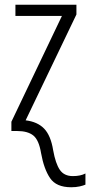

<svg xmlns="http://www.w3.org/2000/svg" viewBox="-20 -552 380 809"><path d="M280 237Q217 237 191 198.5Q165 160 153 93Q144 38 120.5 19Q97 0 52 0H28V-39L241 -485H45V-532H302V-491L88 -45Q138 -39 166 -10Q194 19 204 81Q214 137 232 163.5Q250 190 287 190Q319 190 340 179V226Q331 230 315.5 233.5Q300 237 280 237Z"/></svg>

Font: Noto Sans Condensed Light
Style: Regular
Weight: 300
Width: 3
Designer: Monotype Design Team
Foundry: Monotype Imaging Inc.
Version: Version 2.013; ttfautohint (v1.8.4.7-5d5b)